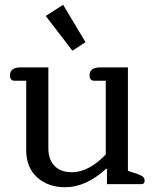

<svg xmlns="http://www.w3.org/2000/svg" viewBox="-20 -773 652 806"><path d="M172 -706 245 -753 339 -596 284 -560ZM90 -142V-434H41Q22 -434 22 -457Q22 -474 33.5 -482Q45 -490 65 -490H183V-150Q183 -104 208.5 -77Q234 -50 282 -50Q319 -50 356 -70.5Q393 -91 424 -125V-434H376Q356 -434 356 -457Q356 -474 367.5 -482Q379 -490 399 -490H517V-56L556 -43Q573 -37 580 -31Q587 -25 587 -14Q587 0 574 0H429V-64H425Q341 13 253 13Q182 13 136 -28.5Q90 -70 90 -142Z"/></svg>

Font: Maitree Medium
Style: Regular
Weight: 500
Designer: CadsonDemak Team
Foundry: CadsonDemak
Version: Version 1.000